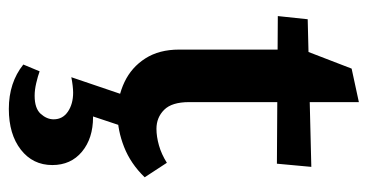

<svg xmlns="http://www.w3.org/2000/svg" viewBox="-214 -352 813 424"><g transform="rotate(90 192.0 -139.5)"><path d="M231 7Q193 7 160.5 -8.5Q128 -24 108.5 -54.5Q89 -85 89 -129V-401L131 -510L205 -526V-151Q205 -113 222 -96Q239 -79 264 -79Q281 -79 300.5 -84.5Q320 -90 339 -102L371 -53Q341 -22 304 -7.5Q267 7 231 7ZM341 -345 15 -347 22 -413 348 -421ZM187 0H257L230 81L183 72Q193 67 207.5 64Q222 61 238 61Q285 61 314.5 85.5Q344 110 344 151Q344 194 310 220.5Q276 247 220 247Q191 247 166.5 239Q142 231 122 215L137 179Q148 183 163 186.5Q178 190 191 190Q219 190 231 176.5Q243 163 243 148Q243 128 226 116.5Q209 105 184 105Q178 105 169 106Q160 107 150 109Z"/></g></svg>

Font: Ysabeau
Style: Bold
Weight: 700
Designer: Christian Thalmann (Catharsis Fonts)
Version: Version 2.000;gftools[0.9.27.dev2+g8671c4b]